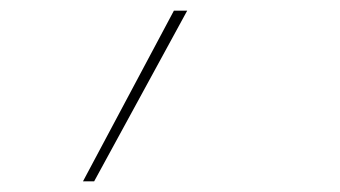

<svg xmlns="http://www.w3.org/2000/svg" viewBox="-20 -116 640 361"><path d="M136 225 307 -96H332L157 225Z"/></svg>

Font: Iosevka Curly Slab ThEx
Style: Italic
Weight: 100
Width: 7
Italic angle: -9°
Monospace: yes
Designer: Belleve Invis
Foundry: Belleve Invis
Version: Version 11.1.0; ttfautohint (v1.8.3)